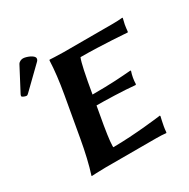

<svg xmlns="http://www.w3.org/2000/svg" viewBox="-169 -873 1007 1025"><g transform="rotate(-30 334.5 -361.0)"><path d="M104.2 -725C93.2 -725 79.1 -719 73.2 -708L-2 -565C-3.7 -561.7 -4.7 -556.9 -4.7 -555.4C-4.7 -548.6 15.1 -542 22.9 -542C26.9 -542 31.3 -546.3 35.3 -550L160.8 -672C166.1 -677.1 168.7 -682.8 168.7 -689.1C168.7 -708.2 123.5 -725 104.2 -725ZM299.6 -200 319.2 -311C367.2 -311 486.7 -308 554.4 -301L558 -304C557.5 -313 560.1 -333 561.7 -342C563.2 -351 567.6 -370 571.2 -379L568.7 -382C508.8 -377 447.9 -372 329.9 -372L342.8 -445C345.8 -462 362.9 -553 374.1 -577C508.1 -577 658 -565 658 -565L660.7 -569C661.1 -577 664.3 -601 665.9 -610C667.3 -618 670.4 -631 674.1 -645L672.6 -648C656.3 -646 633.1 -645 612.1 -645H308.1C274.1 -645 224.6 -648 224.6 -648L222.1 -645C220 -588 212 -520 198.8 -445L155.6 -200C142.4 -125 125.9 -54 108.3 0L108.8 3C108.8 3 159.3 0 194.3 0H508.3C529.3 0 552.2 1 567.8 3L570.3 0C571.2 -13.2 572.9 -26 574.7 -36C576.5 -46 584 -83 586.4 -91L585.1 -95C585.1 -95 419.2 -73 285.2 -73C285 -75.1 284.9 -77.7 284.9 -80.7C284.9 -111.6 296.9 -184.5 299.6 -200Z"/></g></svg>

Font: Linux Biolinum O 
Style: Bold Italic
Weight: 700
Designer: Philipp H. Poll
Foundry: Philipp H. Poll
Version: Version 1.3.2